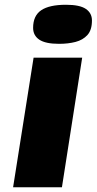

<svg xmlns="http://www.w3.org/2000/svg" viewBox="-20 -786 406 806"><path d="M257 -766Q315 -766 340.5 -748.5Q366 -731 366 -700Q366 -660 347 -639Q328 -618 297 -610Q266 -602 228 -602Q171 -602 145 -619.5Q119 -637 119 -669Q119 -720 153 -743Q187 -766 257 -766ZM35 0 121 -544H325L240 0Z"/></svg>

Font: Georama ExtraExtended
Style: Bold Italic
Weight: 700
Width: 8
Italic angle: -9°
Designer: Jean-Baptiste Levee
Foundry: Production Type
Version: Version 1.000